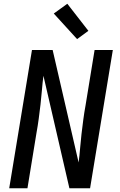

<svg xmlns="http://www.w3.org/2000/svg" viewBox="-20 -1001 640 1021"><path d="M29 0 150 -735H260L398 -137Q403 -175 406 -213Q409 -251 413.5 -289Q418 -327 423 -365Q428 -403 435 -441L483 -735H580L459 0H349L211 -598Q206 -560 203 -522Q200 -484 195.5 -446Q191 -408 186 -370Q181 -332 174 -294L126 0ZM390 -793 266 -929 338 -981 450 -837Z"/></svg>

Font: Iosevka Md Ex Obl
Style: Regular
Weight: 500
Width: 7
Italic angle: -9°
Monospace: yes
Designer: Belleve Invis
Foundry: Belleve Invis
Version: Version 32.5.0; ttfautohint (v1.8.4)